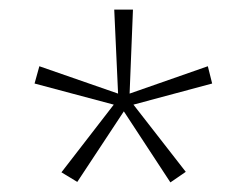

<svg xmlns="http://www.w3.org/2000/svg" viewBox="-20 -779 518 400"><path d="M257 -759 250 -584 413 -641 422 -605 258 -561 367 -421 335 -399 238 -547 141 -400 108 -420 217 -561 52 -605 62 -641 226 -584 218 -759Z"/></svg>

Font: Noto Sans Khmer SemiCondensed ExtraLight
Style: Regular
Weight: 200
Width: 4
Designer: Danh Hong and the Monotype Design Team
Foundry: Monotype Imaging Inc.
Version: Version 2.004; ttfautohint (v1.8.4.7-5d5b)